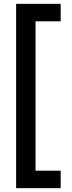

<svg xmlns="http://www.w3.org/2000/svg" viewBox="-20 -860 374 1000"><path d="M296 -840V-749H165V29H296V120H64V-840Z"/></svg>

Font: Coupeur_Texte
Style: Regular
Weight: 400
Designer: Léa Rolland
Version: Version 1.000;PS 001.000;hotconv 1.0.88;makeotf.lib2.5.64775